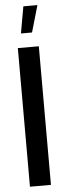

<svg xmlns="http://www.w3.org/2000/svg" viewBox="-61 -936 339 966"><g transform="rotate(-5 108.5 -453.5)"><path d="M156 0H50V-700H156ZM72 -772H128L167 -907H96Z"/></g></svg>

Font: Kulim Park SemiBold
Style: Regular
Weight: 600
Designer: Noponies / Dale Sattler
Foundry: Noponies
Version: Version 1.000; ttfautohint (v1.8.3)